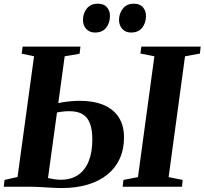

<svg xmlns="http://www.w3.org/2000/svg" viewBox="-25 -990 1084 1018"><path d="M303 7Q277.5 7 247.2 5.2Q217 3.5 187.5 1.8Q158 0 134.5 0H-5L-1 -36L68 -51.5L155.5 -691.5L90 -705.5L95 -743H401.5L397 -705L318 -691.5L229.5 -46Q244.5 -42.5 261.8 -39.8Q279 -37 297 -37Q352 -37 389.2 -62.5Q426.5 -88 445.5 -135.8Q464.5 -183.5 464.5 -250.5Q464.5 -302 452 -335.2Q439.5 -368.5 412.8 -384.5Q386 -400.5 343 -400.5Q322.5 -400.5 302.2 -397.8Q282 -395 266.5 -392L271 -440Q284.5 -444 305.5 -447.5Q326.5 -451 350.8 -453.2Q375 -455.5 398.5 -455.5Q471.5 -455.5 524 -433.5Q576.5 -411.5 604.5 -368.2Q632.5 -325 632.5 -261Q632.5 -199 610 -149.2Q587.5 -99.5 544.8 -64.8Q502 -30 441 -11.5Q380 7 303 7ZM625.5 0 629.5 -36 706.5 -51 793.5 -691.5 719.5 -706 724.5 -743H1039L1035 -706L956 -691.5L869 -51L943.5 -36L940 0ZM478.5 -817.5Q449.5 -817.5 432 -836.8Q414.5 -856 415 -885.5Q415.5 -922 436.5 -946.2Q457.5 -970.5 492.5 -970.5Q526 -970.5 542.2 -951.2Q558.5 -932 558 -904.5Q557.5 -867.5 537.5 -842.5Q517.5 -817.5 478.5 -817.5ZM669.5 -817.5Q640.5 -817.5 623.2 -836.8Q606 -856 606 -885.5Q607 -922 628 -946.2Q649 -970.5 683.5 -970.5Q716.5 -970.5 733 -951.2Q749.5 -932 749 -904.5Q748.5 -867.5 728.5 -842.5Q708.5 -817.5 669.5 -817.5Z"/></svg>

Font: Merriweather 72pt ExtraBold
Style: Italic
Weight: 800
Italic angle: -7.8°
Version: Version 2.101